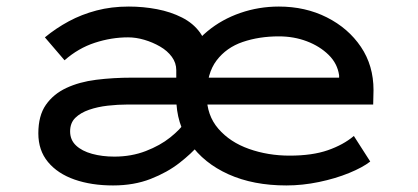

<svg xmlns="http://www.w3.org/2000/svg" viewBox="-20 -556 1275 586"><path d="M325 10Q259 10 207.5 -8Q156 -26 126.5 -61.5Q97 -97 97 -149Q97 -203 120 -236Q143 -269 182.5 -287.5Q222 -306 273.5 -312.5Q325 -319 383 -319H1030L1015 -302V-326Q1010 -362 983 -388.5Q956 -415 916.5 -430Q877 -445 831 -445Q771 -445 721 -428Q671 -411 641 -371.5Q611 -332 611 -264Q611 -204 646.5 -163Q682 -122 740 -101.5Q798 -81 864 -81Q933 -81 980.5 -97.5Q1028 -114 1060 -141L1110 -63Q1087 -45 1045.5 -28Q1004 -11 953.5 -0.5Q903 10 854 10Q753 10 677.5 -24Q602 -58 560 -118.5Q518 -179 518 -257Q518 -322 543.5 -373Q569 -424 613 -460.5Q657 -497 713.5 -516.5Q770 -536 831 -536Q912 -536 977.5 -503Q1043 -470 1081.5 -413Q1120 -356 1120 -281L1119 -237H370Q340 -237 309 -233.5Q278 -230 252 -221Q226 -212 210 -196.5Q194 -181 194 -155Q194 -129 212 -112Q230 -95 261 -86.5Q292 -78 329 -78Q381 -78 425 -95Q469 -112 499.5 -136.5Q530 -161 544 -182L586 -113Q565 -88 528 -59Q491 -30 440 -10Q389 10 325 10ZM518 -257V-342Q518 -364 504.5 -382.5Q491 -401 468.5 -414Q446 -427 420.5 -434.5Q395 -442 371 -442Q320 -442 269.5 -425.5Q219 -409 177 -372L117 -442Q151 -470 190 -491Q229 -512 274.5 -524Q320 -536 373 -536Q417 -536 459 -528Q501 -520 535.5 -502.5Q570 -485 590.5 -456.5Q611 -428 611 -388V-263Z"/></svg>

Font: Lexend Peta
Style: Regular
Weight: 400
Designer: Bonnie Shaver-Troup, Thomas Jockin
Foundry: Lexend
Version: Version 1.007